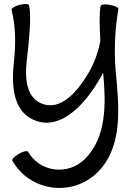

<svg xmlns="http://www.w3.org/2000/svg" viewBox="-20 -571 644 947"><path d="M37 -522C58 -440 58 -354 49 -270C36 -156 42 -29 141 18C274 81 400 -52 481 -198C484 -203 486 -208 488 -212L489 -210C503 -58 506 106 399 213C316 296 177 279 119 178C115 171 94 175 73 188C51 200 37 216 41 222C129 375 338 402 463 277C586 153 568 -40 551 -216C542 -320 546 -423 564 -526C566 -533 547 -543 522 -547C498 -552 477 -549 476 -541C469 -503 471 -439 475 -370C466 -321 450 -273 426 -228C366 -120 278 -17 179 -63C110 -96 103 -184 111 -263C122 -358 137 -495 123 -545C121 -553 100 -553 76 -547C52 -541 35 -529 37 -522Z"/></svg>

Font: Nupuram
Style: Regular
Weight: 400
Designer: Santhosh Thottingal (santhosh.thottingal@gmail.com)
Foundry: SMC
Version: Version 1.000